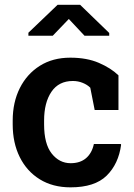

<svg xmlns="http://www.w3.org/2000/svg" viewBox="-20 -782 567 812"><path d="M278.3 10.3Q203.1 10.3 148.2 -23.7Q93.3 -57.6 63.5 -117.7Q33.7 -177.7 33.7 -255.9V-272Q33.7 -349.1 63.7 -409.2Q93.8 -469.2 148.4 -503.7Q203.1 -538.1 277.3 -538.1Q347.2 -538.1 398.2 -516.1Q449.2 -494.1 481 -463.4V-316.9H380.4L361.8 -411.1Q349.1 -423.8 329.6 -431.6Q310.1 -439.5 288.1 -439.5Q228.5 -439.5 197.5 -393.8Q166.5 -348.1 166.5 -272V-255.9Q166.5 -173.3 198.7 -132.6Q231 -91.8 278.8 -91.8Q318.8 -91.8 343.8 -113Q368.7 -134.3 377 -172.9H490.7L492.2 -169.9Q481.4 -88.9 431.2 -39.3Q380.9 10.3 278.3 10.3ZM100.1 -630.9V-643.6L223.6 -761.7H318.8L441.9 -642.6V-630.9H337.4L271 -701.7L203.1 -630.9Z"/></svg>

Font: Roboto Slab SemiBold
Style: Regular
Weight: 600
Designer: Google
Version: Version 2.001; ttfautohint (v1.8.3)